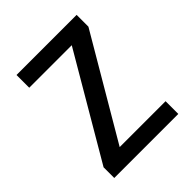

<svg xmlns="http://www.w3.org/2000/svg" viewBox="-158 -723 725 725"><g transform="rotate(-45 204.5 -361.0)"><path d="M376 -93H34V-150L275 -561H48V-629H369V-566L131 -161H376Z"/></g></svg>

Font: Noto Sans Kannada UI SemiCondensed
Style: Regular
Weight: 400
Width: 4
Designer: Jelle Bosma - Monotype Design Team
Foundry: Monotype Imaging Inc.
Version: Version 2.005; ttfautohint (v1.8.4.7-5d5b)